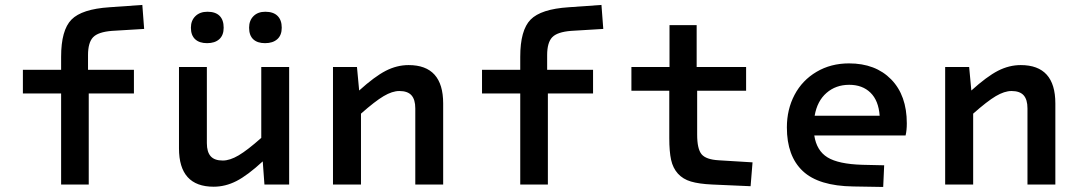

<svg xmlns="http://www.w3.org/2000/svg" viewBox="-20 -740 4336 770"><path d="M71.8 -365.2V-460H225.1V-512.2Q225.1 -619.1 266.6 -661.4Q308.1 -703.6 418.9 -710.9L550.8 -720.2L558.1 -624L429.2 -616.2Q373.5 -611.8 353.3 -590.6Q333 -569.3 333 -519V-460H517.1V-365.2H335.9V0H225.1V-365.2Z M745.6 -628.9Q745.6 -657.7 763.7 -675.3Q781.7 -692.9 812 -692.9Q844.2 -692.9 860.6 -676.5Q877 -660.2 877 -628.9Q877 -598.6 859.4 -582.8Q841.8 -566.9 810.5 -566.9Q779.3 -566.9 762.5 -582.8Q745.6 -598.6 745.6 -628.9ZM1043 -566.9Q1012.2 -566.9 995.6 -582.5Q979 -598.1 979 -628.9Q979 -657.7 996.6 -675.3Q1014.2 -692.9 1043.9 -692.9Q1076.2 -692.9 1093 -676.3Q1109.9 -659.7 1109.9 -628.9Q1109.9 -598.6 1092 -582.8Q1074.2 -566.9 1043 -566.9ZM1139.6 0H1040.5L1033.7 -92.8Q972.7 -36.6 928.2 -13.9Q883.8 8.8 836.9 8.8Q697.8 8.8 697.8 -145V-471.2H809.6V-166Q809.6 -130.4 825 -113.3Q840.3 -96.2 873.5 -96.2Q901.9 -96.2 937 -116.9Q972.2 -137.7 1027.8 -187V-471.2H1139.6Z M1411.6 -471.2 1420.4 -377Q1482.4 -433.1 1527.1 -456.1Q1571.8 -479 1618.7 -479Q1757.3 -479 1757.3 -325.2V0H1645.5V-305.2Q1645.5 -340.8 1630.1 -357.9Q1614.7 -375 1581.5 -375Q1553.2 -375 1518.6 -354.5Q1483.9 -334 1427.7 -284.2V0H1315.4V-471.2Z M1913.1 -365.2V-460H2066.4V-512.2Q2066.4 -619.1 2107.9 -661.4Q2149.4 -703.6 2260.3 -710.9L2392.1 -720.2L2399.4 -624L2270.5 -616.2Q2214.8 -611.8 2194.6 -590.6Q2174.3 -569.3 2174.3 -519V-460H2358.4V-365.2H2177.2V0H2066.4V-365.2Z M2664.1 -186V-376H2512.2V-471.2H2665V-639.2H2773.9V-471.2H2972.2V-376H2775.9V-200.2Q2775.9 -142.6 2793.7 -121.3Q2811.5 -100.1 2862.3 -97.2L2998 -88.9L2990.2 6.8L2835.9 0Q2783.2 -2.4 2751 -12Q2718.8 -21.5 2698.7 -43.7Q2678.7 -65.9 2671.4 -98.9Q2664.1 -131.8 2664.1 -186Z M3438 -79.1 3525.9 -77.1 3522 9.8 3401.9 7.8Q3263.2 5.9 3199.5 -54Q3135.7 -113.8 3135.7 -229Q3135.7 -301.3 3166.5 -359.6Q3197.3 -418 3254.6 -451.9Q3312 -485.8 3384.8 -485.8Q3491.2 -485.8 3554 -421.6Q3616.7 -357.4 3616.7 -245.1Q3616.7 -217.3 3611.8 -196.8H3245.6Q3254.9 -135.7 3298.6 -108.9Q3342.3 -82 3438 -79.1ZM3385.7 -399.9Q3332 -399.9 3294.7 -367.4Q3257.3 -335 3247.1 -275.9H3507.8Q3503.4 -336.9 3470.9 -368.4Q3438.5 -399.9 3385.7 -399.9Z M3866.7 -471.2 3875.5 -377Q3937.5 -433.1 3982.2 -456.1Q4026.9 -479 4073.7 -479Q4212.4 -479 4212.4 -325.2V0H4100.6V-305.2Q4100.6 -340.8 4085.2 -357.9Q4069.8 -375 4036.6 -375Q4008.3 -375 3973.6 -354.5Q3939 -334 3882.8 -284.2V0H3770.5V-471.2Z"/></svg>

Font: IntelOne Mono Medium
Style: Regular
Weight: 500
Designer: Fred Shallcrass
Foundry: Frere-Jones Type LLC
Version: Version 1.200;hotconv 1.1.0;makeotfexe 2.6.0;FJTRelease1.2